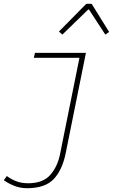

<svg xmlns="http://www.w3.org/2000/svg" viewBox="-34 -756 654 1010"><path d="M108 234Q71 234 38.5 220.5Q6 207 -14 192L2 170Q23 186 50.5 197Q78 208 114 208Q192 208 230.5 164Q269 120 282 54L384 -452H144L150 -478H418L312 48Q294 138 248.5 186Q203 234 108 234ZM294 -574 276 -590 420 -736H448L540 -588L520 -574L434 -706H430Z"/></svg>

Font: Source Code Pro ExtraLight ExtraLight
Style: Italic
Weight: 250
Italic angle: -11°
Monospace: yes
Version: Version 1.016;hotconv 1.0.116;makeotfexe 2.5.65601